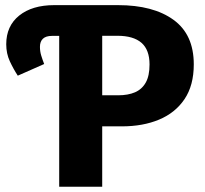

<svg xmlns="http://www.w3.org/2000/svg" viewBox="-20 -713 781 733"><path d="M370.2 -576.4V0H206V-693.4H430.6Q565 -693.4 642.4 -637.3Q719.8 -581.3 719.8 -467.3Q719.8 -387 684.5 -334.6Q649.2 -282.2 587.4 -256.4Q525.7 -230.6 445.3 -230.6H354.2V-349.2H431.4Q468.7 -349.2 495.5 -360.7Q522.2 -372.3 536.6 -398.1Q550.9 -423.8 550.9 -466.9Q550.9 -522.7 520.1 -549.6Q489.2 -576.4 428.4 -576.4ZM3.8 -544Q3.8 -613.8 53.3 -653.6Q102.9 -693.4 187.1 -693.4H207V-576H178.4Q155.4 -576 143.9 -565.2Q132.5 -554.4 132.5 -534.1Q132.5 -517 137.2 -501.5Q141.9 -486.1 148.6 -468.6L47.9 -424.1Q31 -449.9 17.4 -479.3Q3.8 -508.7 3.8 -544Z"/></svg>

Font: Fira Sans Variable
Style: Regular
Weight: 400
Designer: Carrois Corporate & Edenspiekermann AG
Foundry: Carrois Corporate GbR & Edenspiekermann AG
Version: Version 4.202